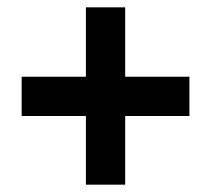

<svg xmlns="http://www.w3.org/2000/svg" viewBox="-20 -615 576 523"><path d="M321 -406V-595H214V-406H39V-299H214V-112H321V-299H496V-406Z"/></svg>

Font: Noto Sans Arabic UI SmCn
Style: Bold
Weight: 700
Width: 4
Designer: Monotype Design Team, Nadine Chahine and Nizar Qandah
Foundry: Monotype Imaging Inc.
Version: Version 2.010